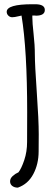

<svg xmlns="http://www.w3.org/2000/svg" viewBox="-20 -778 245 893"><path d="M106 -117.7 106.4 -256.3Q106.4 -546.4 80.1 -705.6Q76.7 -705.1 66.9 -702.6Q47.4 -697.8 36.9 -697.8Q26.4 -697.8 18.8 -705.3Q11.2 -712.9 11.2 -723.1Q11.2 -758.3 130.9 -758.3H143.6Q188.5 -758.3 188.5 -731.7Q188.5 -705.1 147 -705.1L144 -705.6H130.4V-697.8Q130.4 -671.9 136.2 -620.4Q142.1 -568.8 142.1 -523.4Q142.1 -478 151.1 -348.4Q160.2 -218.8 160.2 -153.8L159.7 -74.2Q159.7 -15.1 135 31.5Q110.4 78.1 63 94.7Q47.4 94.7 37.1 86.9Q26.9 79.1 26.9 65.4Q26.9 51.8 39.3 40.5Q51.8 29.3 65.9 23.4Q79.6 5.9 92.8 -33.2Q106 -72.3 106 -117.7Z"/></svg>

Font: Amatic
Style: Bold
Weight: 700
Width: 3
Version: Version 2.000; ttfautohint (v0.92-dirty) -l 8 -r 50 -G 50 -x